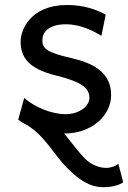

<svg xmlns="http://www.w3.org/2000/svg" viewBox="-20 -528 519 777"><path d="M459 134.3C447.8 144.5 428.7 151.4 410.2 151.4C375 151.4 343.8 133.8 324.7 114.7C296.4 86.4 268.6 46.9 239.3 12.2H241.7C346.7 12.2 429.7 -56.2 429.7 -144C429.7 -234.9 356.9 -272.9 268.6 -293C166 -316.4 151.4 -332 151.4 -366.2C151.4 -395.5 174.8 -429.7 246.6 -429.7C307.1 -429.7 357.9 -402.3 390.6 -383.3L407.7 -468.8C374 -487.3 322.3 -507.8 251.5 -507.8C103 -507.8 63.5 -406.2 63.5 -361.3C63.5 -300.8 88.9 -251 207.5 -222.2C316.9 -195.3 341.8 -168.5 341.8 -131.8C341.8 -98.1 301.3 -65.9 244.1 -65.9C192.4 -65.9 122.1 -92.3 78.1 -131.8L53.7 -43.9C63.5 -36.1 74.7 -28.8 88.4 -22.5C164.1 22.9 199.7 102.5 258.8 158.7C299.3 197.8 341.8 229.5 397.9 229.5C428.7 229.5 459 223.1 478.5 210Z"/></svg>

Font: Andika
Style: Regular
Weight: 400
Designer: Victor Gaultney, Annie Olsen, Julie Remington, Don Collingsworth, Eric Hays
Foundry: SIL International
Version: Version 1.000